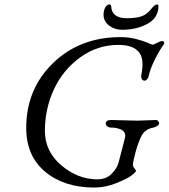

<svg xmlns="http://www.w3.org/2000/svg" viewBox="-20 -830 759 864"><path d="M660 -789Q676 -810 687 -810Q693 -810 693 -803Q693 -750 644 -723Q595 -696 529 -696Q496 -696 471 -715Q446 -734 446 -764Q446 -782 453.5 -796Q461 -810 473 -810Q477 -810 478.5 -807Q480 -804 481 -797.5Q482 -791 482 -789Q492 -748 550 -748Q590 -748 615 -756Q640 -764 660 -789ZM716 -629Q697 -603 676 -560.5Q655 -518 649 -487Q648 -480 642 -473.5Q636 -467 631 -467Q622 -467 618 -475Q614 -483 616 -493Q630 -562 607 -593Q581 -628 513 -628Q418 -628 340.5 -571.5Q263 -515 222.5 -427.5Q182 -340 182 -242Q182 -148 256.5 -85.5Q331 -23 418 -23Q458 -23 482.5 -48Q507 -73 514 -100L542 -208Q546 -223 540 -233.5Q534 -244 521.5 -248.5Q509 -253 499 -254.5Q489 -256 479 -256Q469 -256 462.5 -261.5Q456 -267 456 -274Q456 -290 480 -290Q503 -290 539 -288.5Q575 -287 598 -287Q614 -287 640 -288.5Q666 -290 682 -290Q686 -290 691 -286Q696 -282 696 -276Q696 -269 688 -263.5Q680 -258 671 -256Q630 -249 614 -213Q601 -186 589.5 -143.5Q578 -101 578 -88Q578 -83 582 -76.5Q586 -70 589.5 -66Q593 -62 592 -60Q589 -54 574 -42Q554 -26 503.5 -6Q453 14 405 14Q269 14 183.5 -57Q98 -128 98 -254Q98 -429 218.5 -546Q339 -663 523 -663Q559 -663 592 -654.5Q625 -646 644.5 -637.5Q664 -629 666 -629Q672 -629 686.5 -637Q701 -645 709 -645Q717 -645 718.5 -639Q720 -633 716 -629Z"/></svg>

Font: EB Garamond 12
Style: Italic
Weight: 400
Italic angle: -17°
Version: Version 0.016; ttfautohint (v1.8.4)